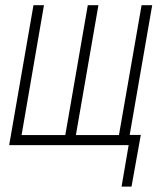

<svg xmlns="http://www.w3.org/2000/svg" viewBox="-20 -548 627 725"><path d="M146 -528.3H106.4L14.6 0H465.8L439 156.7H476.6L511.7 -38.6H469.7L554.7 -528.3H514.6L429.2 -38.1H266.6L351.6 -528.3H311.5L226.6 -38.1H61.5Z"/></svg>

Font: Roboto Mono ExtraLight
Style: Italic
Weight: 250
Italic angle: -10°
Monospace: yes
Designer: Google
Version: Version 3.000